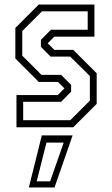

<svg xmlns="http://www.w3.org/2000/svg" viewBox="-20 -560 493 845"><path d="M52.5 0V-141.5H234L263.5 -171L235 -199.5H150.5L47.5 -302.5V-437L150.5 -540H395.5V-398.5H219L190 -369.5L219 -340.5H302.5L405.5 -237.5V-103L302.5 0ZM82 -31H289.5L375.5 -117V-225.5L289 -311H202.5L160 -354V-384.5L204 -429H366V-510H164.5L78 -423.5V-315L162.5 -230.5H249L293 -186.5V-156.5L249 -112H82ZM107 265 164 36H299.5L220 265ZM141.5 238H200.5L260.5 67.5H184.5Z"/></svg>

Font: Tourney Condensed Light
Style: Regular
Weight: 300
Width: 3
Designer: Tyler Finck
Foundry: Etcetera Type Co
Version: Version 1.010; ttfautohint (v1.8.3)